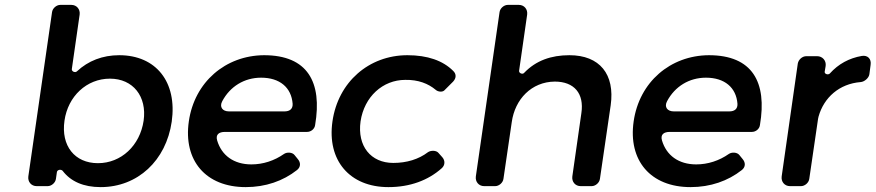

<svg xmlns="http://www.w3.org/2000/svg" viewBox="-20 -762 3585 786"><path d="M468 -536C400 -536 341 -513 295 -470C288 -463 273 -469 274 -479L306 -702C309 -724 294 -742 272 -742H227C211 -742 195 -728 193 -712L96 -40C93 -18 108 0 130 0H175C191 0 207 -14 209 -30L213 -58C215 -68 231 -70 237 -62C270 -19 322 4 392 4C544 4 660 -105 683 -264C706 -426 619 -536 468 -536ZM381 -94C286 -94 229 -165 244 -268C258 -368 335 -440 430 -440C525 -440 582 -367 568 -268C553 -166 476 -94 381 -94Z M1061 -536C903 -535 776 -426 753 -265C730 -105 822 4 986 4C1067 4 1139 -21 1196 -66C1211 -78 1212 -96 1199 -111L1186 -127C1177 -139 1155 -140 1143 -132C1103 -104 1057 -89 1009 -89C937 -89 887 -126 869 -187C862 -211 876 -222 901 -222H1237C1253 -222 1268 -234 1270 -250C1300 -426 1239 -536 1061 -536ZM890 -348C922 -408 980 -444 1049 -444C1125 -444 1173 -404 1178 -337C1179 -316 1166 -306 1145 -306H917C891 -306 877 -324 890 -348Z M1648 -536C1490 -536 1364 -426 1341 -265C1318 -105 1412 4 1570 4C1659 4 1733 -24 1788 -73C1802 -85 1803 -104 1791 -118L1775 -136C1766 -147 1744 -147 1732 -139C1694 -110 1645 -95 1590 -95C1498 -95 1442 -164 1456 -265C1471 -366 1547 -435 1639 -435C1692 -436 1733 -420 1764 -394C1773 -386 1791 -384 1799 -392L1835 -428C1848 -442 1849 -459 1835 -472C1793 -514 1730 -536 1648 -536Z M2311 -536C2236 -536 2174 -514 2126 -464C2120 -456 2104 -462 2105 -472L2138 -702C2141 -724 2126 -742 2104 -742H2059C2043 -742 2027 -728 2025 -712L1928 -40C1925 -18 1940 0 1962 0H2007C2023 0 2039 -14 2041 -30L2075 -262C2088 -356 2156 -427 2251 -428C2331 -428 2372 -379 2360 -299L2323 -40C2320 -18 2335 0 2357 0H2402C2418 0 2434 -14 2436 -30L2480 -331C2498 -458 2435 -536 2311 -536Z M2882 -536C2724 -535 2597 -426 2574 -265C2551 -105 2643 4 2807 4C2888 4 2960 -21 3017 -66C3032 -78 3033 -96 3020 -111L3007 -127C2998 -139 2976 -140 2964 -132C2924 -104 2878 -89 2830 -89C2758 -89 2708 -126 2690 -187C2683 -211 2697 -222 2722 -222H3058C3074 -222 3089 -234 3091 -250C3121 -426 3060 -536 2882 -536ZM2711 -348C2743 -408 2801 -444 2870 -444C2946 -444 2994 -404 2999 -337C3000 -316 2987 -306 2966 -306H2738C2712 -306 2698 -324 2711 -348Z M3325 -532H3281C3264 -532 3249 -518 3246 -502L3180 -40C3177 -18 3192 0 3214 0H3259C3275 0 3291 -14 3293 -30L3329 -276C3329 -277 3331 -285 3331 -285C3353 -363 3416 -419 3503 -426C3519 -427 3537 -443 3539 -458L3544 -496C3548 -521 3532 -537 3508 -533C3456 -524 3412 -500 3377 -461C3370 -454 3355 -459 3356 -468L3360 -492C3363 -514 3347 -532 3325 -532Z"/></svg>

Font: Trueno
Style: RoundIt
Weight: 400
Designer: Julieta Ulanovsky, Jasper
Foundry: Julieta Ulanovsky, Cannot Into Space Fonts
Version: Version 3.001